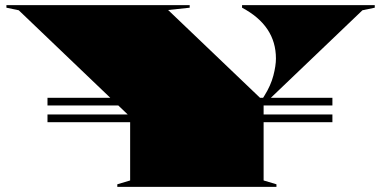

<svg xmlns="http://www.w3.org/2000/svg" viewBox="-20 -728 1485 748"><path d="M165 -317V-347H1275V-317ZM165 -252V-282H1275V-252ZM437 0V-10L487 -25V-273L53 -688L5 -698V-708H719V-698L635 -689L993 -347H1005L1010 -355Q1035 -395 1045 -433.5Q1055 -472 1055 -500Q1055 -564 1022 -613.5Q989 -663 923 -698V-708H1440V-698L1392 -688L1007 -320V-25L1057 -10V0Z"/></svg>

Font: Kalnia Expanded
Style: Bold
Weight: 700
Width: 7
Designer: Frida Medrano
Foundry: Frida Medrano
Version: Version 1.105